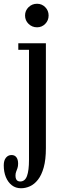

<svg xmlns="http://www.w3.org/2000/svg" viewBox="-68 -754 317 1023"><path d="M44 249Q15.5 249 -5 233Q-25.5 217 -36.8 189.5Q-48 162 -48 127Q-48 100.5 -36.2 86.2Q-24.5 72 -6.5 72Q10.5 72 19.5 84.2Q28.5 96.5 28.5 117.5Q28.5 132 25 142Q21.5 152 18 161Q14.5 170 14.5 181.5Q14.5 192.5 17.5 199.5Q20.5 206.5 26.2 209.8Q32 213 39.5 213Q65 213 75.8 183.8Q86.5 154.5 86.5 97.5V-488.5H29.5V-523.5H176.5V35.5Q176.5 96.5 165 137.8Q153.5 179 134.2 203.5Q115 228 91.5 238.5Q68 249 44 249ZM129.5 -608.5Q103 -608.5 84.2 -626.8Q65.5 -645 65.5 -671.5Q65.5 -697.5 84.2 -715.8Q103 -734 129.5 -734Q155 -734 173 -715.8Q191 -697.5 191 -671.5Q191 -645 173 -626.8Q155 -608.5 129.5 -608.5Z"/></svg>

Font: Imbue Thin 10pt Medium
Style: Regular
Weight: 500
Version: Version 1.102